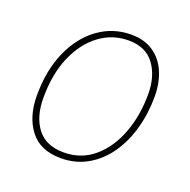

<svg xmlns="http://www.w3.org/2000/svg" viewBox="-103 -639 742 750"><g transform="rotate(20 268.0 -264.0)"><path d="M225 10Q139 10 96.5 -45.5Q54 -101 54 -189Q54 -294 89 -372.5Q124 -451 184.5 -494.5Q245 -538 320 -538Q375 -538 412.5 -512.5Q450 -487 469 -442.5Q488 -398 488 -341Q488 -270 470 -206.5Q452 -143 418 -94.5Q384 -46 335 -18Q286 10 225 10ZM228 -15Q300 -15 352.5 -59.5Q405 -104 433 -178Q461 -252 461 -342Q461 -416 425.5 -464.5Q390 -513 318 -513Q251 -513 197.5 -473Q144 -433 112.5 -360.5Q81 -288 81 -189Q81 -110 117.5 -62.5Q154 -15 228 -15Z"/></g></svg>

Font: Noto Sans Disp Thin
Style: Italic
Weight: 100
Italic angle: -12°
Designer: Monotype Design Team
Foundry: Monotype Imaging Inc.
Version: Version 2.000;GOOG;noto-source:20170915:90ef993387c0